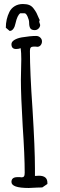

<svg xmlns="http://www.w3.org/2000/svg" viewBox="-20 -937 297 956"><path d="M37 -31Q37 -55 67 -55H79Q83 -54 88 -54Q96 -54 99.5 -59Q103 -64 103 -77Q103 -162 93 -309Q84 -462 84 -540Q84 -568 85 -591L86 -642Q86 -675 83 -697Q72 -693 60 -693Q37 -693 37 -717Q37 -729 51.5 -738Q66 -747 89 -751Q131 -758 160 -758Q172 -758 180.5 -750Q189 -742 189 -731Q189 -720 182.5 -712Q176 -704 166 -704Q160 -704 156 -705H148Q138 -705 133.5 -700.5Q129 -696 129 -684Q129 -578 142 -392Q154 -197 154 -99V-61Q161 -62 174 -62Q216 -62 216 -27V-21L191 -4Q190 -4 185 -3.5Q180 -3 165 -3Q131 -1 123 -1Q37 -1 37 -31ZM9 -799Q9 -842 27 -878Q36 -896 53.5 -906.5Q71 -917 94 -917Q113 -917 125.5 -912Q138 -907 147 -895Q157 -882 162 -872Q167 -862 174 -845L176 -841L178 -837L176 -833Q176 -829 175 -829L180 -813Q180 -803 172 -795Q164 -787 153 -787Q137 -787 131 -796Q125 -805 125 -825Q125 -837 117.5 -854Q110 -871 102 -871H81Q66 -861 57 -820Q54 -804 46.5 -793.5Q39 -783 28 -783Z"/></svg>

Font: Amatic SC
Style: Bold
Weight: 700
Designer: Multiple Designers
Foundry: Vernon Adams
Version: Version 2.505